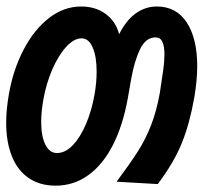

<svg xmlns="http://www.w3.org/2000/svg" viewBox="-20 -578 643 606"><path d="M-0.5 -191Q-0.5 -231 8 -280.5Q21.5 -358 54.5 -421.2Q87.5 -484.5 134.5 -521Q181.5 -557.5 236 -557.5Q281.5 -557.5 313.5 -534Q345.5 -510.5 356 -470Q378.5 -514.5 408.8 -536Q439 -557.5 475 -557.5Q536.5 -557.5 569.5 -507Q602.5 -456.5 602.5 -368.5Q602.5 -325 593 -269Q578.5 -187.5 553.8 -126.2Q529 -65 478 3L348 -4.5Q391.5 -63 415.8 -101.2Q440 -139.5 457 -183.2Q474 -227 484.5 -285Q491.5 -329 495.2 -356.8Q499 -384.5 499 -406Q499 -432 492.5 -446Q486 -460 471.5 -460Q440 -460 422 -422.5Q404 -385 394 -328.5L383.5 -268.5Q368 -182 336.2 -120Q304.5 -58 258.5 -25Q212.5 8 155.5 8Q106 8 71 -15.8Q36 -39.5 17.8 -84.2Q-0.5 -129 -0.5 -191ZM278.5 -280.5Q285 -317.5 285 -352.5Q285 -399.5 272.5 -428.2Q260 -457 237.5 -457Q213.5 -457 189 -430.2Q164.5 -403.5 145.2 -359.2Q126 -315 117 -264.5Q110 -225 110 -193Q110 -148.5 123 -121.8Q136 -95 160 -95Q186.5 -95 210.5 -120.5Q234.5 -146 252.2 -188.5Q270 -231 278.5 -280.5Z"/></svg>

Font: JuliaMono SemiBold
Style: Italic
Weight: 600
Italic angle: -9°
Monospace: yes
Designer: cormullion
Foundry: corm
Version: Version 0.056; ttfautohint (v1.8.4)